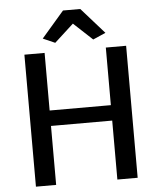

<svg xmlns="http://www.w3.org/2000/svg" viewBox="-63 -1024 888 1077"><g transform="rotate(-5 381.5 -485.5)"><path d="M95.2 0V-743.2H209V-418.9H553.7V-743.2H668V0H553.7V-332H209V0ZM273.4 -794.4 205.6 -824.2 332.5 -971.2H429.7L558.6 -825.7L487.3 -794.4L381.3 -893.1Z"/></g></svg>

Font: HaufeMerriweatherSans
Style: Regular
Weight: 400
Designer: Eben Sorkin ( eben@eyebytes.com )
Foundry: Eben Sorkin
Version: Version 1.56